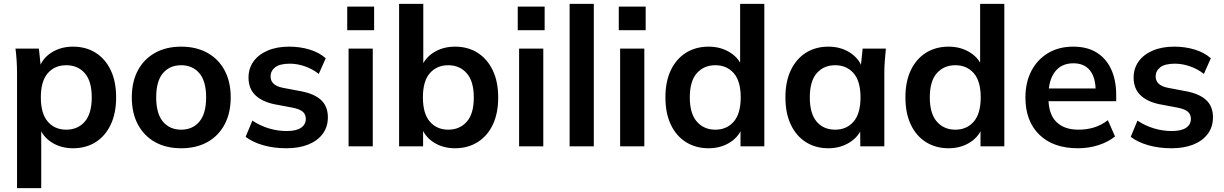

<svg xmlns="http://www.w3.org/2000/svg" viewBox="-20 -756 6326 992"><path d="M68 216V-379Q68 -410 66 -442Q64 -474 60 -505H181L192 -399H181Q196 -452 244.5 -483.5Q293 -515 357 -515Q424 -515 474 -483.5Q524 -452 552 -393.5Q580 -335 580 -253Q580 -171 552 -112Q524 -53 474 -21.5Q424 10 357 10Q294 10 246 -21Q198 -52 182 -104H193V216ZM322 -86Q382 -86 418 -127.5Q454 -169 454 -253Q454 -337 418 -378Q382 -419 322 -419Q263 -419 227 -378Q191 -337 191 -253Q191 -169 227 -127.5Q263 -86 322 -86Z M916.1 10Q838 10 781 -22Q724 -54 692.5 -112.8Q661 -171.7 661 -252.8Q661 -334 692.5 -392.5Q724 -451 781.2 -483Q838.4 -515 916.2 -515Q994 -515 1051.5 -483Q1109 -451 1140.5 -392.4Q1172 -333.7 1172 -252.9Q1172 -172 1140.5 -113Q1109 -54 1051.6 -22Q994.2 10 916.1 10ZM915.9 -86Q975 -86 1010 -127.5Q1045 -169 1045 -253Q1045 -337 1009.8 -378Q974.7 -419 915.8 -419Q857 -419 822 -378Q787 -337 787 -253Q787 -169 821.9 -127.5Q856.9 -86 915.9 -86Z M1460 10Q1395 10 1340.5 -5.5Q1286 -21 1249 -49L1284 -133Q1322 -107 1368 -93Q1414 -79 1461 -79Q1511 -79 1535.5 -96Q1560 -113 1560 -142Q1560 -165 1544.5 -178.5Q1529 -192 1495 -199L1395 -218Q1331 -232 1297.5 -266Q1264 -300 1264 -355Q1264 -402 1289.5 -438Q1315 -474 1362.5 -494.5Q1410 -515 1474 -515Q1530 -515 1579.5 -500Q1629 -485 1663 -455L1627 -374Q1596 -399 1556 -413Q1516 -427 1478 -427Q1426 -427 1402 -408.5Q1378 -390 1378 -361Q1378 -339 1392.5 -324.5Q1407 -310 1438 -303L1538 -284Q1605 -271 1639.5 -238.5Q1674 -206 1674 -150Q1674 -100 1647 -64Q1620 -28 1572 -9Q1524 10 1460 10Z M1781 0V-505H1906V0ZM1774 -600V-722H1913V-600Z M2331 10Q2267 10 2219 -21.5Q2171 -53 2155 -107H2166V0H2042V-736H2167V-402H2155Q2172 -454 2220 -484.5Q2268 -515 2331 -515Q2398 -515 2448 -483Q2498 -451 2526 -392.5Q2554 -334 2554 -252Q2554 -170 2526 -111.5Q2498 -53 2447.5 -21.5Q2397 10 2331 10ZM2296 -86Q2355 -86 2391.5 -127Q2428 -168 2428 -252Q2428 -336 2391.5 -377.5Q2355 -419 2296 -419Q2237 -419 2201 -378Q2165 -337 2165 -253Q2165 -169 2201 -127.5Q2237 -86 2296 -86Z M2662 0V-505H2787V0ZM2655 -600V-722H2794V-600Z M2923 0V-736H3048V0Z M3184 0V-505H3309V0ZM3177 -600V-722H3316V-600Z M3641 10Q3575 10 3524.5 -21.5Q3474 -53 3446 -112Q3418 -171 3418 -253Q3418 -335 3446 -393.5Q3474 -452 3524.5 -483.5Q3575 -515 3641 -515Q3704 -515 3752.5 -484.5Q3801 -454 3817 -402H3804V-736H3929V0H3806V-107H3818Q3802 -53 3753.5 -21.5Q3705 10 3641 10ZM3676 -86Q3735 -86 3771 -127.5Q3807 -169 3807 -253Q3807 -337 3771 -378Q3735 -419 3676 -419Q3617 -419 3580.5 -378Q3544 -337 3544 -253Q3544 -169 3580.5 -127.5Q3617 -86 3676 -86Z M4260 10Q4194 10 4144 -21.5Q4094 -53 4066 -112Q4038 -171 4038 -253Q4038 -335 4066 -393.5Q4094 -452 4144 -483.5Q4194 -515 4260 -515Q4324 -515 4372.5 -483.5Q4421 -452 4437 -399H4426L4437 -505H4557Q4554 -474 4551.5 -442Q4549 -410 4549 -379V0H4425L4424 -104H4436Q4420 -52 4371 -21Q4322 10 4260 10ZM4295 -86Q4354 -86 4390 -127.5Q4426 -169 4426 -253Q4426 -337 4390 -378Q4354 -419 4295 -419Q4236 -419 4200 -378Q4164 -337 4164 -253Q4164 -169 4199.5 -127.5Q4235 -86 4295 -86Z M4881 10Q4815 10 4764.5 -21.5Q4714 -53 4686 -112Q4658 -171 4658 -253Q4658 -335 4686 -393.5Q4714 -452 4764.5 -483.5Q4815 -515 4881 -515Q4944 -515 4992.5 -484.5Q5041 -454 5057 -402H5044V-736H5169V0H5046V-107H5058Q5042 -53 4993.5 -21.5Q4945 10 4881 10ZM4916 -86Q4975 -86 5011 -127.5Q5047 -169 5047 -253Q5047 -337 5011 -378Q4975 -419 4916 -419Q4857 -419 4820.5 -378Q4784 -337 4784 -253Q4784 -169 4820.5 -127.5Q4857 -86 4916 -86Z M5549 10Q5422 10 5350 -60Q5278 -130 5278 -252Q5278 -331 5309 -390Q5340 -449 5395.5 -482Q5451 -515 5525 -515Q5598 -515 5647 -484Q5696 -453 5721.5 -397Q5747 -341 5747 -266V-233H5379V-299H5658L5641 -285Q5641 -355 5611.5 -392Q5582 -429 5526 -429Q5464 -429 5430.5 -385Q5397 -341 5397 -262V-249Q5397 -167 5437.5 -126.5Q5478 -86 5552 -86Q5595 -86 5632.5 -97.5Q5670 -109 5704 -135L5741 -51Q5705 -22 5655 -6Q5605 10 5549 10Z M6033 10Q5968 10 5913.5 -5.5Q5859 -21 5822 -49L5857 -133Q5895 -107 5941 -93Q5987 -79 6034 -79Q6084 -79 6108.5 -96Q6133 -113 6133 -142Q6133 -165 6117.5 -178.5Q6102 -192 6068 -199L5968 -218Q5904 -232 5870.5 -266Q5837 -300 5837 -355Q5837 -402 5862.5 -438Q5888 -474 5935.5 -494.5Q5983 -515 6047 -515Q6103 -515 6152.5 -500Q6202 -485 6236 -455L6200 -374Q6169 -399 6129 -413Q6089 -427 6051 -427Q5999 -427 5975 -408.5Q5951 -390 5951 -361Q5951 -339 5965.5 -324.5Q5980 -310 6011 -303L6111 -284Q6178 -271 6212.5 -238.5Q6247 -206 6247 -150Q6247 -100 6220 -64Q6193 -28 6145 -9Q6097 10 6033 10Z"/></svg>

Font: Mulish ExtraLight
Style: Regular
Weight: 200
Designer: Vernon Adams
Foundry: Vernon Adams
Version: Version 3.603